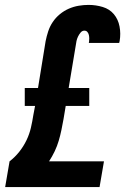

<svg xmlns="http://www.w3.org/2000/svg" viewBox="-20 -763 540 783"><path d="M1 0 19 -105Q41 -122 58.5 -144Q76 -166 88 -191Q100 -216 106 -242Q112 -268 116 -294L123 -331H81V-404H135L166 -595Q170 -615 176.5 -635Q183 -655 195 -673Q207 -691 224 -705Q241 -719 260.5 -727.5Q280 -736 300.5 -739.5Q321 -743 341 -743Q371 -743 399 -734.5Q427 -726 444.5 -705Q462 -684 467.5 -655Q473 -626 468 -596Q467 -594 467 -592Q467 -590 466 -588H342Q342 -589 342.5 -589.5Q343 -590 343 -591Q344 -598 344 -605.5Q344 -613 342.5 -620Q341 -627 336.5 -632.5Q332 -638 324 -638Q315 -638 308.5 -630Q302 -622 298 -613.5Q294 -605 292 -596Q290 -587 289 -578L260 -404H344V-331H248L239 -277Q235 -255 230.5 -233Q226 -211 219.5 -189Q213 -167 203 -146Q193 -125 180 -105H404L386 0Z"/></svg>

Font: Iosevka SS04 Extrabold Oblique
Style: Regular
Weight: 800
Italic angle: -9°
Monospace: yes
Designer: Belleve Invis
Foundry: Belleve Invis
Version: Version 19.0.0; ttfautohint (v1.8.4)